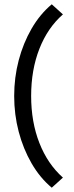

<svg xmlns="http://www.w3.org/2000/svg" viewBox="-20 -758 343 894"><path d="M221 116Q166 70 127 2.5Q88 -65 67 -145Q46 -225 46 -311Q46 -397 67 -477Q88 -557 127 -624.5Q166 -692 221 -738L273 -691Q202 -629 163.5 -531Q125 -433 125 -311Q125 -190 163.5 -92Q202 6 273 69Z"/></svg>

Font: Outfit Thin
Style: Regular
Weight: 400
Version: Version 1.100;gftools[0.9.27]